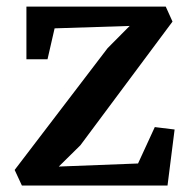

<svg xmlns="http://www.w3.org/2000/svg" viewBox="-20 -576 587 596"><path d="M382.5 -495.5 149.5 -488 127.5 -392H62V-555.5H494.5L515.5 -509L229.5 -125L162.5 -59L408.5 -68.5L460.5 -181.5L522 -174L500 0H48L25.5 -48.5L314 -426.5Z"/></svg>

Font: Merriweather Light 18pt SemiBold
Style: Regular
Weight: 600
Version: Version 2.100